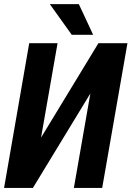

<svg xmlns="http://www.w3.org/2000/svg" viewBox="-20 -923 646 943"><path d="M181.6 -247.1 463.4 -710.9H606L481.9 0H342.8L423.8 -463.9L141.6 0H0L123.5 -710.9H262.7ZM367.2 -902.8 437.5 -752H332.5L224.6 -902.8Z"/></svg>

Font: Roboto Condensed
Style: Bold Italic
Weight: 700
Italic angle: -12°
Designer: Christian Robertson
Foundry: Google
Version: Version 3.0